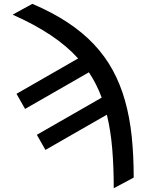

<svg xmlns="http://www.w3.org/2000/svg" viewBox="-20 -785 774 1018"><path d="M151.6 -764.6Q256.7 -719.8 337.4 -666.7Q418 -613.6 477.6 -550.4Q537.3 -487.2 577.8 -412.8Q618.3 -338.4 642.9 -251.1Q667.6 -163.7 678.3 -62.3Q688.9 39.1 688.9 156.6L583.1 213.1Q583.1 99.4 574.9 2.5Q566.8 -94.5 546.5 -176.8L220.9 9.9L175.4 -70.3L519.2 -267.4Q492.5 -339.8 451.3 -401.6L112.9 -207.4L67.5 -287.6L394.2 -475.1Q333.8 -541.9 248.2 -598.9Q162.6 -655.9 46.9 -707.4Z"/></svg>

Font: Cannonade Med
Style: Regular
Weight: 500
Designer: Rasmus Andersson
Foundry: rsms
Version: Version 3.012;git-f93a4a705